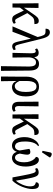

<svg xmlns="http://www.w3.org/2000/svg" viewBox="1414 -2262 1085 3953"><g transform="rotate(90 1956.5 -285.5)"><path d="M111 -118 115 -200 265 -421Q286 -452 303.5 -475Q321 -498 337 -512.5Q353 -527 370.5 -534Q388 -541 408 -541Q450 -541 463 -516Q476 -491 476 -452Q438 -451 412.5 -448.5Q387 -446 369.5 -438.5Q352 -431 337.5 -418Q323 -405 307 -383ZM52 0 47 -536H144L135 0ZM383 6Q355 6 336.5 -1Q318 -8 304 -25.5Q290 -43 275 -72L178 -272L236 -332L359 -96Q369 -77 376.5 -68Q384 -59 392 -56.5Q400 -54 411 -54Q422 -54 432 -58Q442 -62 452 -68L469 -28Q453 -13 432 -3.5Q411 6 383 6Z M933 6Q909 6 891.5 -4.5Q874 -15 862.5 -37.5Q851 -60 841 -97L748 -495Q735 -554 724 -589.5Q713 -625 702 -644.5Q691 -664 674.5 -671.5Q658 -679 633 -680Q608 -681 571 -681Q570 -703 576.5 -723.5Q583 -744 600 -757Q617 -770 646 -770Q678 -770 702.5 -752Q727 -734 746 -694Q765 -654 781 -586L891 -146Q900 -109 909 -89Q918 -69 929 -61.5Q940 -54 953 -54Q965 -54 975 -58Q985 -62 996 -68L1013 -28Q1000 -15 979 -4.5Q958 6 933 6ZM523 0 746 -528 780 -373H773L634 0Z M1342 237 1350 -346Q1349 -411 1330.5 -447.5Q1312 -484 1265 -484Q1226 -484 1203.5 -461Q1181 -438 1170.5 -400.5Q1160 -363 1161 -321L1165 0H1068L1077 -371Q1078 -431 1068 -455Q1058 -479 1035 -479Q1026 -479 1016.5 -476Q1007 -473 994 -465L977 -505Q997 -522 1019.5 -530.5Q1042 -539 1067 -539Q1097 -539 1115 -529Q1133 -519 1143 -499Q1153 -479 1158 -450H1161Q1179 -487 1199 -508Q1219 -529 1243 -537.5Q1267 -546 1297 -546Q1365 -546 1398.5 -499Q1432 -452 1433 -349L1439 237Z M1555 237 1558 -79V-280Q1558 -342 1571.5 -391.5Q1585 -441 1611 -475.5Q1637 -510 1676 -528Q1715 -546 1766 -546Q1862 -546 1913.5 -478Q1965 -410 1965 -275Q1965 -203 1950 -149Q1935 -95 1908.5 -60Q1882 -25 1846.5 -7.5Q1811 10 1770 10Q1730 10 1699 -12.5Q1668 -35 1649 -82H1647L1652 237ZM1753 -47Q1785 -47 1812 -68.5Q1839 -90 1856 -139.5Q1873 -189 1873 -272Q1873 -344 1862.5 -393.5Q1852 -443 1827 -468.5Q1802 -494 1761 -494Q1720 -494 1694.5 -468.5Q1669 -443 1658 -395.5Q1647 -348 1647 -281V-145Q1669 -96 1693 -71.5Q1717 -47 1753 -47Z M2194 9Q2135 9 2106 -24.5Q2077 -58 2076 -131L2073 -536H2170L2164 -126Q2164 -100 2170 -83Q2176 -66 2187 -58.5Q2198 -51 2213 -51Q2230 -51 2240.5 -54.5Q2251 -58 2263 -65L2280 -24Q2265 -9 2244 0Q2223 9 2194 9Z M2396 -118 2400 -200 2550 -421Q2571 -452 2588.5 -475Q2606 -498 2622 -512.5Q2638 -527 2655.5 -534Q2673 -541 2693 -541Q2735 -541 2748 -516Q2761 -491 2761 -452Q2723 -451 2697.5 -448.5Q2672 -446 2654.5 -438.5Q2637 -431 2622.5 -418Q2608 -405 2592 -383ZM2337 0 2332 -536H2429L2420 0ZM2668 6Q2640 6 2621.5 -1Q2603 -8 2589 -25.5Q2575 -43 2560 -72L2463 -272L2521 -332L2644 -96Q2654 -77 2661.5 -68Q2669 -59 2677 -56.5Q2685 -54 2696 -54Q2707 -54 2717 -58Q2727 -62 2737 -68L2754 -28Q2738 -13 2717 -3.5Q2696 6 2668 6Z M2978 10Q2928 10 2888.5 -18.5Q2849 -47 2826 -105.5Q2803 -164 2803 -254Q2803 -315 2821.5 -374Q2840 -433 2877.5 -479Q2915 -525 2973 -546L2990 -530Q2951 -502 2930.5 -459.5Q2910 -417 2901.5 -366Q2893 -315 2893 -260Q2893 -174 2908 -128.5Q2923 -83 2946.5 -67.5Q2970 -52 2994 -52Q3013 -52 3029.5 -60.5Q3046 -69 3059 -90.5Q3072 -112 3078 -148Q3073 -179 3067 -214.5Q3061 -250 3055 -285Q3049 -320 3045 -348Q3057 -356 3074 -362Q3091 -368 3107 -368Q3140 -368 3152.5 -348.5Q3165 -329 3165 -304Q3165 -285 3160.5 -253.5Q3156 -222 3150.5 -194Q3145 -166 3142 -152Q3149 -118 3160.5 -95.5Q3172 -73 3188.5 -62.5Q3205 -52 3226 -52Q3254 -52 3275.5 -73Q3297 -94 3309 -136.5Q3321 -179 3321 -242Q3321 -313 3301.5 -364.5Q3282 -416 3255.5 -446Q3229 -476 3210 -482Q3210 -511 3226 -527.5Q3242 -544 3271 -544Q3305 -544 3331 -521Q3357 -498 3374 -459Q3391 -420 3400 -372Q3409 -324 3409 -274Q3409 -210 3396.5 -158Q3384 -106 3360.5 -68.5Q3337 -31 3304 -10.5Q3271 10 3231 10Q3195 10 3166 -7.5Q3137 -25 3120 -56Q3103 -87 3101 -127L3114 -126Q3107 -82 3088 -51.5Q3069 -21 3041.5 -5.5Q3014 10 2978 10ZM3116 -606 3085 -620 3118 -776Q3122 -796 3133.5 -803Q3145 -810 3160.5 -808Q3176 -806 3192 -797.5Q3208 -789 3220 -776V-764Z M3633 0Q3610 -124 3594 -208.5Q3578 -293 3566 -346.5Q3554 -400 3543.5 -428.5Q3533 -457 3522 -468Q3511 -479 3496 -479Q3486 -479 3476.5 -476Q3467 -473 3456 -465L3439 -505Q3458 -523 3480.5 -531Q3503 -539 3530 -539Q3559 -539 3578.5 -526.5Q3598 -514 3612 -484Q3626 -454 3639 -400.5Q3652 -347 3666 -266Q3680 -185 3700 -70Q3723 -94 3744 -129.5Q3765 -165 3781.5 -204.5Q3798 -244 3807.5 -283.5Q3817 -323 3817 -357Q3817 -403 3808 -427Q3799 -451 3780.5 -463Q3762 -475 3732 -482Q3732 -511 3747.5 -527.5Q3763 -544 3790 -544Q3834 -544 3853 -509Q3872 -474 3872 -409Q3872 -363 3859.5 -308Q3847 -253 3824.5 -197Q3802 -141 3770.5 -90Q3739 -39 3701 0Z"/></g></svg>

Font: Noto Serif Condensed
Style: Regular
Weight: 400
Width: 3
Designer: Monotype Design Team
Foundry: Monotype Imaging Inc.
Version: Version 2.015